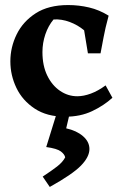

<svg xmlns="http://www.w3.org/2000/svg" viewBox="-20 -456 473 760"><path d="M425 -69Q391 -38 344.5 -16Q298 6 238 6Q166 6 117.5 -26Q69 -58 45 -108Q21 -158 21 -213Q21 -269 46 -320Q71 -371 121.5 -403.5Q172 -436 250 -436Q292 -436 332.5 -426.5Q373 -417 410 -394Q396 -342 390 -308.5Q384 -275 378 -245H328L313 -336Q288 -357 256 -369Q224 -381 192 -379Q171 -354 159.5 -320Q148 -286 148 -250Q148 -196 167 -157Q186 -118 217.5 -96.5Q249 -75 286 -75Q311 -75 339.5 -85.5Q368 -96 398 -118ZM203 -3H255L242 52Q283 61 308.5 83Q334 105 334 134Q334 165 300.5 199.5Q267 234 177 284L149 243Q184 220 206 203Q228 186 238 167Q236 155 221 143.5Q206 132 163 126Z"/></svg>

Font: Ruwudu
Style: Bold
Weight: 700
Designer: Becca Hirsbrunner Spalinger
Foundry: SIL International
Version: Version 3.000